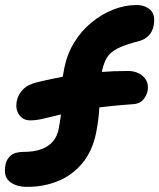

<svg xmlns="http://www.w3.org/2000/svg" viewBox="-21 -730 634 764"><path d="M87.2 13.6Q44.2 13.6 17.9 -6.9Q-8.4 -27.4 1 -75.2Q4.6 -95.8 21.4 -110.7Q38.2 -125.6 72.4 -125.6Q116.6 -125.6 145.8 -137.2Q175 -148.8 191 -168.9Q207 -189 212.2 -215.2Q220.4 -256.8 222.4 -287Q224.4 -317.2 224.1 -342.8Q223.8 -368.4 225.6 -395.9Q227.4 -423.4 234.8 -459Q246 -514.8 274.2 -560.9Q302.4 -607 342.8 -640.3Q383.2 -673.6 429.4 -691.8Q475.6 -710 522.8 -710Q554.8 -710 576.7 -691.1Q598.6 -672.2 590.2 -627Q585.6 -604 570.8 -588.6Q556 -573.2 533.2 -566.8Q475.4 -552 446 -536.8Q416.6 -521.6 403.5 -499.1Q390.4 -476.6 383.2 -438.6Q376 -405.6 376 -372Q376 -338.4 374 -297.3Q372 -256.2 361.4 -201.2Q346.2 -127.6 306 -79.8Q265.8 -32 209.3 -9.2Q152.8 13.6 87.2 13.6ZM99 -251Q71.4 -251 55.3 -272.9Q39.2 -294.8 46.2 -329.6Q50.8 -353.4 70.2 -373.6Q89.6 -393.8 126.4 -402.6Q198.8 -420.2 259.8 -429.6Q320.8 -439 376.5 -443.3Q432.2 -447.6 489.8 -447.6Q512 -447.6 531.3 -438.1Q550.6 -428.6 560.8 -410.6Q571 -392.6 566 -366.8Q561.4 -347 547.8 -332.1Q534.2 -317.2 510.4 -315.6Q407.2 -308.4 338.5 -297.3Q269.8 -286.2 225.9 -275.7Q182 -265.2 152.9 -258.1Q123.8 -251 99 -251Z"/></svg>

Font: Shantell Sans Light
Style: Italic
Weight: 300
Italic angle: -11°
Designer: Stephen Nixon, Anya Danilova, Shantell Martin
Foundry: Arrow Type
Version: Version 1.008;[ac192a2d6]